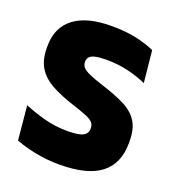

<svg xmlns="http://www.w3.org/2000/svg" viewBox="-123 -753 793 866"><g transform="rotate(20 273.0 -320.0)"><path d="M258 14.5Q214 14.5 175 9Q136 3.5 103.5 -5.2Q71 -14 46 -23.5L30.5 -187.5Q70.5 -170.5 125 -155.2Q179.5 -140 239.5 -140Q293 -140 314.2 -151Q335.5 -162 335.5 -186.5V-188.5Q335.5 -205 325.2 -215.8Q315 -226.5 291 -236.2Q267 -246 226.5 -259Q161 -280 116 -304.8Q71 -329.5 48 -366.8Q25 -404 25 -462V-469.5Q25 -559 86.8 -606.2Q148.5 -653.5 267 -653.5Q336.5 -653.5 387.2 -642Q438 -630.5 475 -614L490.5 -461Q450.5 -479 401.5 -490.8Q352.5 -502.5 298.5 -502.5Q263 -502.5 243.2 -497.8Q223.5 -493 216 -483.8Q208.5 -474.5 208.5 -461V-459.5Q208.5 -445.5 217.8 -434.8Q227 -424 251.5 -413Q276 -402 321.5 -387.5Q386.5 -367 430.8 -344.5Q475 -322 497.5 -286.8Q520 -251.5 520 -191.5V-184.5Q520 -85 455.5 -35.2Q391 14.5 258 14.5Z"/></g></svg>

Font: Anek Telugu Medium ExtraBold
Style: Regular
Weight: 800
Version: Version 1.003